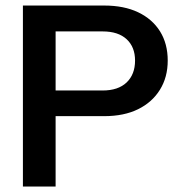

<svg xmlns="http://www.w3.org/2000/svg" viewBox="-20 -684 659 704"><path d="M183.9 -258.1H361.8C410.3 -258.1 451.8 -266.6 486.2 -283.5C520.6 -300.4 547.4 -324.2 566.4 -354.9C585.5 -385.7 595 -421.3 595 -461.9C595 -503 585.6 -538.7 566.9 -568.8C548.1 -598.9 521.4 -622.3 486.7 -638.9C452 -655.5 410.3 -663.7 361.8 -663.7H64V0H183.9ZM183.9 -568.8H356.2C394.3 -568.8 423.7 -559.3 444.3 -540.2C464.9 -521.2 475.2 -495 475.2 -461.9C475.2 -428.1 464.8 -401.3 444.3 -381.7C423.6 -362 394.3 -352.2 356.2 -352.2H183.9Z"/></svg>

Font: Diatome Awesome Semibold
Style: Regular
Weight: 400
Designer: 15.100.17
Foundry: 15.100.17
Version: Version 1.005;Fontself Maker 3.5.8